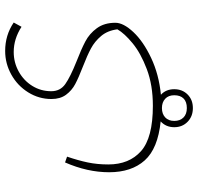

<svg xmlns="http://www.w3.org/2000/svg" viewBox="-32 -538 786 763"><g transform="rotate(-90 361.5 -156.0)"><path d="M498 -246Q547 -227 578.5 -210.5Q610 -194 631.5 -164.5Q653 -135 653 -91Q653 -59 616 -19.5Q579 20 513.5 51Q448 82 367 90Q389 110 389 143Q389 175 368 196Q347 217 314 217Q281 217 259.5 196Q238 175 238 143Q238 110 261 89Q153 78 106 25.5Q59 -27 59 -116Q59 -202 98 -291L121 -283Q106 -239 98 -201Q90 -163 90 -119Q90 -36 143 11Q196 58 323 58Q405 58 468.5 34Q532 10 571.5 -22.5Q611 -55 627 -83Q622 -122 600.5 -147.5Q579 -173 551 -188Q523 -203 479 -220Q435 -237 409.5 -250.5Q384 -264 367 -287Q350 -310 350 -345Q350 -395 376.5 -437.5Q403 -480 447 -504.5Q491 -529 541 -529Q604 -529 654 -495L637 -464Q589 -495 537 -495Q495 -495 459 -475Q423 -455 402 -421Q381 -387 381 -346Q381 -310 409.5 -290Q438 -270 498 -246ZM365 143Q365 120 351 107Q337 94 314 94Q291 94 277 107Q263 120 263 143Q263 166 276.5 179.5Q290 193 314 193Q339 193 352 180Q365 167 365 143Z"/></g></svg>

Font: FiraGO UltraLight
Style: Italic
Weight: 200
Italic angle: -8°
Designer: bBox Type GmbH
Foundry: bBox Type GmbH
Version: Version 1.001